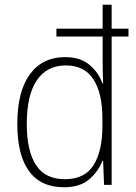

<svg xmlns="http://www.w3.org/2000/svg" viewBox="-20 -780 574 810"><path d="M250 10Q152 10 102.5 -58Q53 -126 53 -257Q53 -394 106 -466.5Q159 -539 255 -539Q319 -539 358 -506Q397 -473 412 -428H415Q414 -454 413.5 -479.5Q413 -505 413 -529V-626H218V-659H413V-760H451V-659H522V-626H451V0H419L415 -102H412Q396 -58 357 -24Q318 10 250 10ZM254 -24Q337 -24 374.5 -83Q412 -142 412 -248V-280Q412 -387 374 -445.5Q336 -504 258 -504Q178 -504 135.5 -441.5Q93 -379 93 -257Q93 -143 132 -83.5Q171 -24 254 -24Z"/></svg>

Font: Noto Sans Ethiopic SemiCondensed ExtraLight
Style: Regular
Weight: 200
Width: 4
Designer: Monotype Design Team
Foundry: Monotype Imaging Inc.
Version: Version 2.102; ttfautohint (v1.8.4.7-5d5b)